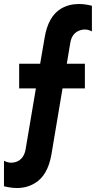

<svg xmlns="http://www.w3.org/2000/svg" viewBox="-20 -734 481 964"><path d="M441.4 -576.2Q409.2 -593.8 375 -579.1Q340.8 -564.5 333 -519.5Q327.1 -484.4 315.4 -414.1Q337.9 -414.1 406.2 -414.1Q406.2 -382.8 406.2 -290Q377.9 -290 293.9 -290Q280.3 -207 238.3 41Q219.7 147.5 155.3 185.5Q115.2 210 65.4 210Q35.2 210 0 201.2Q0 158.2 0 73.2Q33.2 90.8 67.4 76.2Q100.6 60.5 108.4 16.6Q125 -85 160.2 -290Q138.7 -290 76.2 -290Q76.2 -321.3 76.2 -414.1Q102.5 -414.1 181.6 -414.1Q187.5 -446.3 204.1 -544.9Q221.7 -651.4 286.1 -690.4Q326.2 -713.9 376 -713.9Q407.2 -713.9 441.4 -705.1Q441.4 -662.1 441.4 -576.2Z"/></svg>

Font: LeFont
Style: Regular
Weight: 700
Designer: Leryon MEDIA
Version: Version 1.0